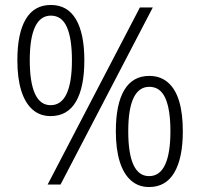

<svg xmlns="http://www.w3.org/2000/svg" viewBox="-20 -744 807 774"><path d="M185 -724Q252 -724 286 -666.5Q320 -609 320 -501Q320 -392 286 -334Q252 -276 184 -276Q141 -276 111 -302.5Q81 -329 65.5 -379Q50 -429 50 -501Q50 -610 84 -667Q118 -724 185 -724ZM185 -681Q143 -681 121.5 -636Q100 -591 100 -501Q100 -412 121 -366Q142 -320 184 -320Q227 -320 248.5 -366Q270 -412 270 -501Q270 -589 249.5 -635Q229 -681 185 -681ZM596 -714 224 0H172L544 -714ZM582 -438Q626 -438 656.5 -412Q687 -386 702 -336.5Q717 -287 717 -215Q717 -106 682.5 -48Q648 10 581 10Q538 10 508 -16.5Q478 -43 462.5 -93Q447 -143 447 -215Q447 -324 481 -381Q515 -438 582 -438ZM582 -394Q540 -394 518.5 -349.5Q497 -305 497 -215Q497 -125 518 -79.5Q539 -34 581 -34Q624 -34 645.5 -80Q667 -126 667 -215Q667 -303 646.5 -348.5Q626 -394 582 -394Z"/></svg>

Font: Noto Sans Display Light
Style: Regular
Weight: 300
Designer: Monotype Design Team
Foundry: Monotype Imaging Inc.
Version: Version 2.003